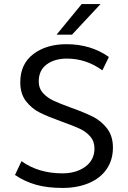

<svg xmlns="http://www.w3.org/2000/svg" viewBox="-20 -911 631 947"><path d="M54 0ZM54 -48 86 -116Q170 -56 288 -56Q356 -56 401 -89Q446 -122 446 -179Q446 -214 425 -238Q404 -262 372.5 -276.5Q341 -291 285 -311Q218 -335 177.5 -355Q137 -375 108.5 -411.5Q80 -448 80 -505Q80 -595 144 -644Q208 -693 308 -693Q428 -693 517 -630L485 -564Q405 -622 310 -622Q249 -622 210 -593Q171 -564 171 -509Q171 -475 192 -452Q213 -429 244 -414.5Q275 -400 330 -380Q397 -356 438 -335.5Q479 -315 508 -277.5Q537 -240 537 -183Q537 -122 506 -77Q475 -32 418.5 -8Q362 16 288 16Q213 16 157 0Q101 -16 54 -48ZM383 -891H476L335 -740H259Z"/></svg>

Font: Martel Sans
Style: Regular
Weight: 400
Designer: Dan Reynolds and Mathieu Réguer
Foundry: Dan Reynolds and Mathieu Réguer
Version: Version 1.002; ttfautohint (v1.1) -l 5 -r 5 -G 72 -x 0 -D la